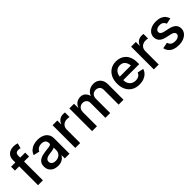

<svg xmlns="http://www.w3.org/2000/svg" viewBox="249 -2006 3262 3262"><g transform="rotate(-45 1880.0 -375.5)"><path d="M348.6 -545.9V-452.6H9.8V-545.9ZM111.8 0V-603Q111.8 -655.8 134.5 -691.2Q157.2 -726.6 195.1 -744.1Q232.9 -761.7 277.8 -761.7Q310.5 -761.7 335.2 -756.3Q359.9 -751 371.6 -746.6L345.7 -653.8Q337.9 -656.7 326.2 -659.2Q314.5 -661.6 297.9 -661.6Q260.7 -661.6 244.6 -643.3Q228.5 -625 228.5 -591.3V0Z M589.4 11.7Q537.1 11.7 495.6 -7.3Q454.1 -26.4 429.7 -63.2Q405.3 -100.1 405.3 -153.8Q405.3 -200.2 422.9 -230.2Q440.4 -260.3 470.5 -278.1Q500.5 -295.9 537.8 -304.9Q575.2 -314 614.3 -318.4Q662.6 -323.7 692.4 -327.6Q722.2 -331.5 736.6 -340.1Q751 -348.6 751 -367.7V-370.1Q751 -398.9 739.5 -418.9Q728 -439 705.8 -449.5Q683.6 -460 650.9 -460Q617.2 -460 592.8 -449.7Q568.4 -439.5 553 -423.1Q537.6 -406.7 530.3 -388.2L420.9 -413.6Q438.5 -462.4 472.7 -492.9Q506.8 -523.4 552.7 -538.1Q598.6 -552.7 649.9 -552.7Q685.5 -552.7 723.6 -544.2Q761.7 -535.6 794.4 -514.9Q827.1 -494.1 847.7 -457.3Q868.2 -420.4 868.2 -363.8V0H755.4V-75.2H750Q738.8 -52.7 717.5 -33Q696.3 -13.2 664.6 -0.7Q632.8 11.7 589.4 11.7ZM617.2 -78.6Q659.2 -78.6 689 -95Q718.8 -111.3 735.1 -138.2Q751.5 -165 751.5 -196.3V-263.7Q745.1 -258.3 729.7 -253.7Q714.4 -249 694.6 -245.6Q674.8 -242.2 656.2 -239.7Q637.7 -237.3 625 -235.4Q595.7 -231.9 571.8 -222.7Q547.9 -213.4 533.7 -197Q519.5 -180.7 519.5 -153.8Q519.5 -128.9 532.2 -112.3Q544.9 -95.7 566.9 -87.2Q588.9 -78.6 617.2 -78.6Z M1007.3 0V-545.9H1120.6V-456.5H1126.5Q1141.6 -502.4 1178.7 -527.8Q1215.8 -553.2 1263.2 -553.2Q1273.9 -553.2 1287.1 -552.5Q1300.3 -551.8 1309.1 -550.3V-440.4Q1302.2 -442.9 1285.2 -444.8Q1268.1 -446.8 1251 -446.8Q1214.8 -446.8 1186 -431.4Q1157.2 -416 1140.9 -388.9Q1124.5 -361.8 1124.5 -326.2V0Z M1410.6 0V-545.9H1521.5L1524.9 -417H1516.6Q1528.3 -464.4 1552.7 -494.9Q1577.1 -525.4 1610.1 -540Q1643.1 -554.7 1678.7 -554.7Q1737.8 -554.7 1774.4 -517.8Q1811 -481 1824.7 -412.1H1810.5Q1821.3 -459 1848.1 -490.7Q1875 -522.5 1912.4 -538.6Q1949.7 -554.7 1992.2 -554.7Q2041 -554.7 2080.1 -533.7Q2119.1 -512.7 2142.1 -471.2Q2165 -429.7 2165 -368.2V0H2047.9V-353Q2047.9 -405.8 2018.8 -429.7Q1989.7 -453.6 1949.7 -453.6Q1917.5 -453.6 1894 -439.9Q1870.6 -426.3 1857.9 -402.1Q1845.2 -377.9 1845.2 -346.2V0H1730.5V-359.4Q1730.5 -402.3 1703.6 -428Q1676.8 -453.6 1634.3 -453.6Q1606 -453.6 1581.5 -440.2Q1557.1 -426.8 1542.5 -400.9Q1527.8 -375 1527.8 -336.9V0Z M2543 11.2Q2461.4 11.2 2402.6 -23.4Q2343.8 -58.1 2312 -121.1Q2280.3 -184.1 2280.3 -269.5Q2280.3 -353.5 2311.5 -417.2Q2342.8 -481 2399.9 -516.8Q2457 -552.7 2534.2 -552.7Q2582.5 -552.7 2627 -537.1Q2671.4 -521.5 2706.1 -488.3Q2740.7 -455.1 2760.7 -402.8Q2780.8 -350.6 2780.8 -277.8V-238.8H2339.8V-322.3H2721.7L2667 -295.9Q2667 -344.2 2651.9 -380.9Q2636.7 -417.5 2607.4 -438Q2578.1 -458.5 2534.7 -458.5Q2490.7 -458.5 2460 -437.7Q2429.2 -417 2413.1 -382.3Q2397 -347.7 2397 -306.6V-249.5Q2397 -195.3 2415.3 -158.2Q2433.6 -121.1 2467 -102.1Q2500.5 -83 2544.4 -83Q2573.2 -83 2596.9 -91.3Q2620.6 -99.6 2637.7 -116.2Q2654.8 -132.8 2663.6 -157.2L2772.5 -133.3Q2759.3 -89.8 2727.8 -57.4Q2696.3 -24.9 2649.4 -6.8Q2602.5 11.2 2543 11.2Z M2894 0V-545.9H3007.3V-456.5H3013.2Q3028.3 -502.4 3065.4 -527.8Q3102.5 -553.2 3149.9 -553.2Q3160.6 -553.2 3173.8 -552.5Q3187 -551.8 3195.8 -550.3V-440.4Q3189 -442.9 3171.9 -444.8Q3154.8 -446.8 3137.7 -446.8Q3101.6 -446.8 3072.8 -431.4Q3043.9 -416 3027.6 -388.9Q3011.2 -361.8 3011.2 -326.2V0Z M3487.3 11.2Q3426.3 11.2 3378.9 -6.3Q3331.5 -23.9 3301.5 -57.9Q3271.5 -91.8 3261.7 -140.6L3371.6 -162.6Q3382.8 -121.1 3412.4 -101.1Q3441.9 -81.1 3488.8 -81.1Q3538.6 -81.1 3567.6 -101.3Q3596.7 -121.6 3596.7 -150.4Q3596.7 -175.3 3578.1 -191.7Q3559.6 -208 3521.5 -216.3L3429.2 -236.8Q3352.5 -253.4 3314.9 -291.3Q3277.3 -329.1 3277.3 -388.7Q3277.3 -438 3304.7 -474.9Q3332 -511.7 3380.6 -532.2Q3429.2 -552.7 3492.7 -552.7Q3553.2 -552.7 3596.7 -535.4Q3640.1 -518.1 3667 -487.1Q3693.8 -456.1 3705.1 -414.1L3600.1 -392.6Q3590.3 -421.4 3565.4 -442.1Q3540.5 -462.9 3494.1 -462.9Q3451.7 -462.9 3423.3 -444.1Q3395 -425.3 3395 -395.5Q3395 -370.1 3413.8 -354Q3432.6 -337.9 3475.6 -328.1L3565.9 -308.6Q3642.6 -291.5 3679.9 -254.9Q3717.3 -218.3 3717.3 -161.1Q3717.3 -110.4 3688 -71.5Q3658.7 -32.7 3606.9 -10.7Q3555.2 11.2 3487.3 11.2Z"/></g></svg>

Font: Inter Cardless
Style: Medium
Weight: 500
Designer: Rasmus Andersson
Foundry: rsms
Version: Version 4.001;git-9221beed3